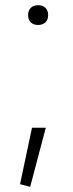

<svg xmlns="http://www.w3.org/2000/svg" viewBox="-20 -563 281 738"><path d="M57 145 103 -72H156L96 155ZM126 -467Q109 -467 98.5 -477Q88 -487 88 -505Q88 -523 98.5 -533Q109 -543 126 -543Q144 -543 154.5 -533Q165 -523 165 -505Q165 -487 154.5 -477Q144 -467 126 -467Z"/></svg>

Font: Encode Sans Narrow
Style: ExtraLight
Weight: 200
Designer: Pablo Impallari, Andres Torresi
Foundry: Pablo Impallari, Andres Torresi
Version: Version 1.000; ttfautohint (v1.00) -l 8 -r 50 -G 200 -x 14 -